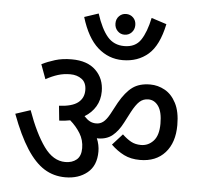

<svg xmlns="http://www.w3.org/2000/svg" viewBox="-54 -921 933 896"><g transform="rotate(5 412.0 -473.0)"><path d="M455 -817Q455 -838 468.5 -851.5Q482 -865 501 -865Q521 -865 534.5 -851.5Q548 -838 548 -817Q548 -796 534.5 -782Q521 -768 501 -768Q482 -768 468.5 -782Q455 -796 455 -817ZM692 -834Q671 -733 622.5 -691Q574 -649 503 -649Q437 -649 386.5 -693.5Q336 -738 307 -834L373 -856Q396 -785 426 -750Q456 -715 505 -715Q557 -715 582 -752.5Q607 -790 621 -857ZM428 -214Q428 -148 387 -114.5Q346 -81 284 -81Q229 -81 185 -108.5Q141 -136 102 -196.5Q63 -257 26 -356L96 -379Q134 -273 177.5 -212.5Q221 -152 278 -152Q310 -152 330.5 -169Q351 -186 351 -223Q351 -261 332 -292Q313 -323 284 -348Q260 -343 233 -342L226 -411Q287 -414 314.5 -435.5Q342 -457 342 -494Q342 -529 320 -545.5Q298 -562 266 -562Q235 -562 208 -553.5Q181 -545 152 -529L127 -597Q155 -611 189 -621.5Q223 -632 267 -632Q340 -632 379.5 -593.5Q419 -555 419 -495Q419 -455 400.5 -424Q382 -393 349 -373Q364 -357 377 -350.5Q390 -344 406 -344Q424 -344 438.5 -355Q453 -366 468 -393L498 -449Q527 -500 559 -523.5Q591 -547 642 -547Q678 -547 710.5 -529Q743 -511 763.5 -471.5Q784 -432 784 -369Q784 -287 741.5 -239.5Q699 -192 624 -192Q581 -192 549 -208Q517 -224 488 -252L535 -304Q556 -284 576 -273Q596 -262 623 -262Q657 -262 681 -288Q705 -314 705 -369Q705 -424 686.5 -450.5Q668 -477 639 -477Q615 -477 598 -461.5Q581 -446 562 -410L536 -360Q515 -319 488 -297Q461 -275 419 -275L415 -276Q428 -245 428 -214Z"/></g></svg>

Font: Noto Sans SemiCondensed
Style: Regular
Weight: 400
Width: 4
Designer: Monotype Design Team
Foundry: Monotype Imaging Inc.
Version: Version 2.013; ttfautohint (v1.8.4.7-5d5b)